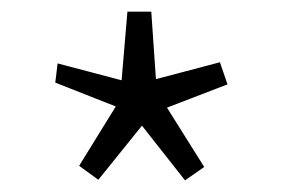

<svg xmlns="http://www.w3.org/2000/svg" viewBox="-20 -810 491 330"><path d="M75 -668 179 -627 116 -525 149 -501 224 -594 298 -500 331 -523 267 -625 371 -665 358 -703 248 -674 240 -790H199L189 -672L79 -701Z"/></svg>

Font: GenEiGothic-pro-Light
Style: Regular
Weight: 300
Designer: Ryoko NISHIZUKA (kana & ideographs); Paul D. Hunt (Latin, Greek & Cyrillic); Wenlong ZHANG (bopomofo); Sandoll Communica
Foundry: Adobe Systems Incorporated; o_tamon
Version: Version 1.000.140830